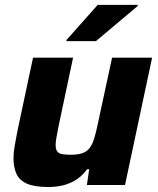

<svg xmlns="http://www.w3.org/2000/svg" viewBox="-20 -741 631 769"><path d="M174.4 8Q119.6 8 89.2 -4.8Q58.8 -17.7 46.4 -43.7Q34 -69.7 34 -108.5Q34 -128.4 38.9 -157.5Q43.8 -186.7 50.2 -218.2L112.3 -510H272.7L215.8 -241.5Q210.8 -216.4 206.8 -194.8Q202.8 -173.3 202.8 -161.5Q202.8 -144 208.7 -135.2Q214.6 -126.5 228.1 -123.8Q241.5 -121.2 263.1 -121.2Q292.4 -121.2 310.5 -127.7Q328.6 -134.3 339.5 -148.8Q350.4 -163.3 357.6 -187.4Q364.9 -211.4 372 -246.1L428.9 -510H589.2L480.7 0H328L337.2 -63.2H328.9Q310.7 -37.9 286.7 -22.2Q262.8 -6.5 234.9 0.7Q206.9 8 174.4 8ZM245.8 -576.3 246.8 -581.3 371.3 -721.5H531.9L530.9 -716.5L364.3 -576.3Z"/></svg>

Font: Saira Thin
Style: Italic
Weight: 100
Italic angle: -12°
Designer: Hector Gatti with collaboration of the Omnibus-Type team
Foundry: Omnibus-Type
Version: Version 1.101